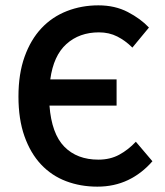

<svg xmlns="http://www.w3.org/2000/svg" viewBox="-20 -686 616 718"><path d="M344 12Q281 12 227 -8.5Q173 -29 133.5 -71Q94 -113 71.5 -176.5Q49 -240 49 -325Q49 -410 72 -474Q95 -538 135 -580.5Q175 -623 230 -644.5Q285 -666 348 -666Q410 -666 458 -641Q506 -616 537 -583L475 -508Q449 -534 418.5 -549.5Q388 -565 350 -565Q277 -565 228.5 -521.5Q180 -478 168 -389H416V-291H165Q173 -186 220.5 -137.5Q268 -89 348 -89Q392 -89 426 -107.5Q460 -126 488 -156L550 -83Q510 -37 458.5 -12.5Q407 12 344 12Z"/></svg>

Font: CV Source Sans Light
Style: Bold
Weight: 600
Designer: Paul D. Hunt
Foundry: Adobe Systems Incorporated
Version: Version 3.001